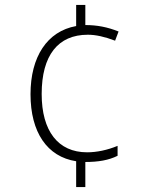

<svg xmlns="http://www.w3.org/2000/svg" viewBox="-20 -744 594 774"><path d="M287 10H324V-91C376 -91 418 -98 454 -116V-156C413 -139 370 -130 331 -130C214 -130 148 -216 148 -365C148 -521 214 -604 334 -604C366 -604 402 -596 444 -580L458 -617C413 -635 371 -643 324 -643V-724H287V-639C170 -618 103 -515 103 -364C103 -211 170 -112 287 -94Z"/></svg>

Font: Kathrein 35 Thin
Style: Regular
Weight: 250
Designer: Lazydogs Typefoundry, based on Open Sans by Ascender Corporation
Foundry: Lazydogs Typefoundry
Version: Version 1.003;PS 001.003;hotconv 1.0.88;makeotf.lib2.5.64775